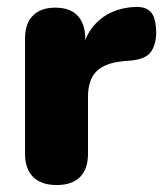

<svg xmlns="http://www.w3.org/2000/svg" viewBox="-20 -523 474 552"><path d="M143 9Q99 9 75.5 -14Q52 -37 52 -81V-412Q52 -455 74.5 -478Q97 -501 139 -501Q181 -501 203 -478Q225 -455 225 -412V-371H215Q225 -431 266.5 -466Q308 -501 370 -503Q399 -504 413.5 -488.5Q428 -473 429 -431Q429 -395 414 -374Q399 -353 357 -349L334 -347Q281 -342 257 -317.5Q233 -293 233 -245V-81Q233 -37 210 -14Q187 9 143 9Z"/></svg>

Font: Nunito ExtraLight Black
Style: Regular
Weight: 900
Version: Version 3.602